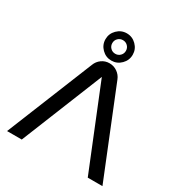

<svg xmlns="http://www.w3.org/2000/svg" viewBox="-208 -1071 1156 1222"><g transform="rotate(30 370.5 -460.0)"><path d="M277 -635Q288 -664 313 -682Q338 -700 370 -700Q402 -700 427.5 -682Q453 -664 464 -636L721 0H613L370 -600L128 0H20ZM370 -920Q411 -920 440.5 -890.5Q470 -861 470 -820Q470 -779 440.5 -749.5Q411 -720 370 -720Q329 -720 299.5 -749.5Q270 -779 270 -820Q270 -861 299.5 -890.5Q329 -920 370 -920ZM370 -770Q391 -770 405.5 -784.5Q420 -799 420 -820Q420 -841 405.5 -855.5Q391 -870 370 -870Q349 -870 334.5 -855.5Q320 -841 320 -820Q320 -799 334.5 -784.5Q349 -770 370 -770Z"/></g></svg>

Font: Skate blade
Style: Regular
Weight: 400
Italic angle: -7°
Designer: Valerio Brotto (Silverblur_type)
Version: Version 2.001